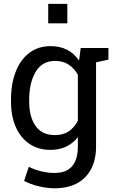

<svg xmlns="http://www.w3.org/2000/svg" viewBox="-20 -782 605 1015"><path d="M268.1 213.4Q230 213.4 185.5 202.9Q141.1 192.4 107.4 174.3L132.3 99.6Q159.2 113.8 195.8 123Q232.4 132.3 267.1 132.3Q331.5 132.3 361.6 96.2Q391.6 60.1 391.6 -6.8V-57.1Q338.9 10.3 246.6 10.3Q182.1 10.3 135.3 -21.7Q88.4 -53.7 63.2 -111.1Q38.1 -168.5 38.1 -244.1V-254.4Q38.1 -339.4 63.2 -403.3Q88.4 -467.3 135.3 -502.7Q182.1 -538.1 247.6 -538.1Q345.7 -538.1 397.9 -461.9L406.7 -528.3H553.2V-466.8L487.8 -452.6V-6.8Q487.8 95.7 430.7 154.5Q373.5 213.4 268.1 213.4ZM270.5 -67.9Q314 -67.9 343.3 -87.6Q372.6 -107.4 391.6 -143.6V-386.7Q373 -420.4 343.3 -440.2Q313.5 -460 271.5 -460Q202.6 -460 168.5 -402.3Q134.3 -344.7 134.3 -254.4V-244.1Q134.3 -164.6 168 -116.2Q201.7 -67.9 270.5 -67.9ZM234.9 -658.7V-761.7H335.9V-658.7Z"/></svg>

Font: Roboto Slab
Style: Regular
Weight: 400
Designer: Google
Version: Version 2.000; ttfautohint (v1.8.1.43-b0c9)